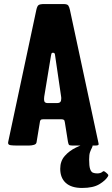

<svg xmlns="http://www.w3.org/2000/svg" viewBox="-20 -720 556 950"><path d="M514 153Q502 173 471.5 191.5Q441 210 386 210Q333 210 305.5 185Q278 160 278 115Q278 77 300.5 51.5Q323 26 356 10Q389 -6 419 -16Q425 -18 426.5 -18Q428 -18 431 -13L436 -4Q439 0 438 3Q437 6 435 11Q430 20 425.5 32.5Q421 45 421 69Q421 102 426 116.5Q431 131 440 134.5Q449 138 461 138Q478 138 487 130Q490 127 493.5 127Q497 127 506 135Q514 142 515.5 145Q517 148 514 153ZM178 -120 161 -17Q160 -7 148.5 -3.5Q137 0 125 0H59Q46 0 33 -1.5Q20 -3 20 -13Q20 -16 21 -20L160 -672Q164 -690 171 -695Q178 -700 200 -700H294Q313 -700 318 -692.5Q323 -685 326 -671L466 -18Q467 -14 467.5 -11Q468 -8 468 -6Q468 0 453 0H336Q323 0 320.5 -4.5Q318 -9 316 -20L301 -114Q300 -125 295 -127.5Q290 -130 282 -130H202Q188 -130 184 -128.5Q180 -127 178 -120ZM215 -210H261Q274 -210 278.5 -215.5Q283 -221 283 -231Q283 -234 283 -237.5Q283 -241 282 -245L253 -443Q252 -454 249.5 -456.5Q247 -459 242 -459Q237 -459 235.5 -456.5Q234 -454 232 -443L201 -255Q198 -240 198 -231Q198 -217 203 -213.5Q208 -210 215 -210Z"/></svg>

Font: Railroad Gothic CC
Style: Bold
Weight: 700
Designer: indestructible type*
Foundry: Cowboy Collective
Version: Version 1.000